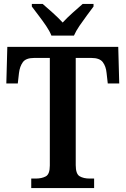

<svg xmlns="http://www.w3.org/2000/svg" viewBox="-20 -951 635 971"><path d="M138 0V-48H161Q191 -48 211.5 -59Q232 -70 232 -114V-658H153Q111 -658 95.5 -636.5Q80 -615 76 -582L70 -529H12L17 -714H578L583 -529H525L519 -582Q516 -615 500 -636.5Q484 -658 442 -658H363V-116Q363 -71 383 -59.5Q403 -48 433 -48H456V0ZM240 -771Q231 -794 213 -820.5Q195 -847 175 -873Q155 -899 141 -918V-931H196Q218 -912 247 -886Q276 -860 297 -837Q318 -860 347 -886Q376 -912 398 -931H453V-918Q439 -899 419.5 -873Q400 -847 382 -820.5Q364 -794 354 -771Z"/></svg>

Font: Noto Serif Myanmar SemiCondensed SemiBold
Style: Regular
Weight: 600
Width: 4
Designer: Ben Mitchell and the Monotype Design Team
Foundry: Monotype Imaging Inc.
Version: Version 2.106; ttfautohint (v1.8.4.7-5d5b)